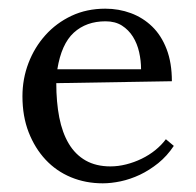

<svg xmlns="http://www.w3.org/2000/svg" viewBox="-20 -406 446 438"><path d="M220.7 -357.4Q176.8 -357.4 148.4 -331.5Q120.1 -305.7 110.8 -248H301.8Q301.8 -267.6 297.4 -287.1Q293 -306.6 283.2 -322.3Q273.4 -337.9 258.1 -347.7Q242.7 -357.4 220.7 -357.4ZM372.1 -220.7 108.4 -216.3Q108.4 -173.3 115.2 -138.2Q122.1 -103 137 -78.1Q151.9 -53.2 175.5 -39.8Q199.2 -26.4 231.9 -26.4Q249.5 -26.4 267.8 -31Q286.1 -35.6 303.2 -43.9Q320.3 -52.2 334.5 -63.7Q348.6 -75.2 358.4 -88.4L376.5 -73.2Q361.3 -50.3 341.1 -33.9Q320.8 -17.6 299.1 -7.3Q277.3 2.9 255.4 7.6Q233.4 12.2 214.4 12.2Q175.3 12.2 141.8 -1.7Q108.4 -15.6 84 -41.7Q59.6 -67.9 45.4 -104.2Q31.2 -140.6 31.2 -186.5Q31.2 -226.1 44.9 -262Q58.6 -297.9 83.5 -325.7Q108.4 -353.5 143.1 -369.9Q177.7 -386.2 220.2 -386.2Q251 -386.2 278.6 -376Q306.2 -365.7 327.1 -345.5Q348.1 -325.2 360.1 -293.9Q372.1 -262.7 372.1 -220.7Z"/></svg>

Font: Parastoo Print
Style: Print
Weight: 400
Foundry: Saber Rastikerdar (saber.rastikerdar@gmail.com)
Version: Version 1.0.0-alpha5